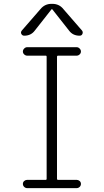

<svg xmlns="http://www.w3.org/2000/svg" viewBox="-20 -975 540 995"><path d="M280.3 -686.5Q275.4 -686.5 275.4 -681.6V-47.9Q275.4 -43 280.3 -43H377Q385.7 -43 392.6 -37.1Q399.4 -31.2 399.4 -22Q399.4 -12.7 392.6 -6.3Q385.7 0 377 0H121.1Q112.3 0 105.5 -6.3Q98.6 -12.7 98.6 -22Q98.6 -31.2 105.5 -37.1Q112.3 -43 121.1 -43H217.8Q221.7 -43 221.7 -47.9V-681.6Q221.7 -686.5 217.8 -686.5H121.1Q112.3 -686.5 105.5 -692.9Q98.6 -699.2 98.6 -708Q98.6 -716.8 105.5 -723.6Q112.3 -730.5 121.1 -730.5H377Q385.7 -730.5 392.6 -723.6Q399.4 -716.8 399.4 -708Q399.4 -699.2 392.6 -692.9Q385.7 -686.5 377 -686.5ZM105.5 -790Q95.7 -790 90.8 -798.8Q85.9 -807.6 92.8 -816.4L189.5 -927.7Q211.9 -955.1 247.1 -955.1H251Q287.1 -955.1 308.6 -927.7L405.3 -816.4Q411.1 -808.6 407.2 -799.3Q403.3 -790 392.6 -790Q357.4 -790 337.9 -816.4L251 -926.8Q250 -927.7 249 -927.7L247.1 -926.8L160.2 -816.4Q140.6 -790 105.5 -790Z"/></svg>

Font: Rounded-L Mgen+ 1mn light
Style: Regular
Weight: 200
Designer: [Source Han Sans]
Ryoko NISHIZUKA  (kana & ideographs); Paul D. Hunt (Latin, Greek & Cyrillic); Wenlong ZHANG  (bopomofo
Version: Version 1.059.20150602